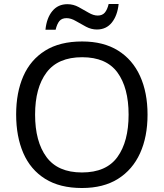

<svg xmlns="http://www.w3.org/2000/svg" viewBox="-20 -933 821 963"><path d="M720 -358Q720 -247 682.5 -164.5Q645 -82 572 -36Q499 10 391 10Q280 10 206.5 -36Q133 -82 97 -165Q61 -248 61 -359Q61 -469 97 -551Q133 -633 206.5 -679Q280 -725 392 -725Q499 -725 572 -679.5Q645 -634 682.5 -551.5Q720 -469 720 -358ZM156 -358Q156 -223 213 -145.5Q270 -68 391 -68Q513 -68 569 -145.5Q625 -223 625 -358Q625 -493 569 -569.5Q513 -646 392 -646Q271 -646 213.5 -569.5Q156 -493 156 -358ZM208 -784Q214 -843 242.5 -877.5Q271 -912 318 -912Q348 -912 374.5 -897.5Q401 -883 425 -869Q449 -855 470 -855Q493 -855 505.5 -869.5Q518 -884 525 -913H575Q569 -855 541 -820Q513 -785 466 -785Q438 -785 411.5 -799Q385 -813 360.5 -827.5Q336 -842 314 -842Q290 -842 278 -827.5Q266 -813 259 -784Z"/></svg>

Font: Noto Sans Samaritan
Style: Regular
Weight: 400
Designer: Monotype Design Team
Foundry: Monotype Imaging Inc.
Version: Version 2.001; ttfautohint (v1.8.4.7-5d5b)